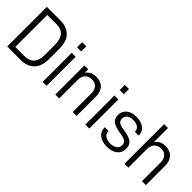

<svg xmlns="http://www.w3.org/2000/svg" viewBox="102 -1525 2366 2366"><g transform="rotate(45 1285.0 -342.0)"><path d="M80.1 -690.4H316.4Q424.8 -690.4 490.2 -627Q554.7 -564.5 554.7 -425.8V-263.7Q554.7 -127 490.2 -63.5Q424.8 0 316.4 0H80.1ZM317.4 -66.4Q481.4 -66.4 481.4 -259.8V-422.9Q481.4 -527.3 438.5 -576.2Q396.5 -624 317.4 -624H154.3V-66.4Z M697.3 -506.8H765.6V0H697.3ZM695.3 -690.4H767.6V-600.6H695.3Z M918 -506.8H984.4V-445.3Q1005.9 -477.5 1042 -496.1Q1059.6 -504.9 1080.1 -508.8Q1100.6 -512.7 1122.1 -512.7Q1202.1 -512.7 1246.1 -465.8Q1290 -418.9 1290 -333V0H1221.7V-323.2Q1221.7 -384.8 1190.4 -418.9Q1160.2 -452.1 1104.5 -452.1Q1050.8 -452.1 1018.6 -418.9Q985.4 -383.8 985.4 -323.2V0H918Z M1441.4 -506.8H1509.8V0H1441.4ZM1439.5 -690.4H1511.7V-600.6H1439.5Z M1683.6 -34.2Q1633.8 -74.2 1633.8 -141.6V-146.5H1700.2V-142.6Q1700.2 -101.6 1732.4 -76.2Q1763.7 -51.8 1820.3 -51.8Q1877 -51.8 1909.2 -75.2Q1942.4 -99.6 1942.4 -140.6Q1942.4 -178.7 1918.9 -197.3Q1897.5 -214.8 1846.7 -223.6L1784.2 -235.4Q1710 -249 1675.8 -279.3Q1641.6 -310.5 1641.6 -369.1Q1641.6 -434.6 1690.4 -474.6Q1738.3 -513.7 1818.4 -513.7Q1902.3 -513.7 1952.1 -475.6Q2002 -437.5 2002 -375V-369.1H1935.5V-372.1Q1935.5 -411.1 1905.3 -434.6Q1875 -458 1820.3 -458Q1766.6 -458 1737.3 -434.6Q1708 -411.1 1708 -372.1Q1708 -339.8 1728.5 -320.3Q1749 -301.8 1795.9 -293.9L1862.3 -282.2Q1939.5 -267.6 1972.7 -236.3Q2007.8 -204.1 2007.8 -144.5Q2007.8 -73.2 1956.1 -33.2Q1905.3 5.9 1817.4 5.9Q1734.4 5.9 1683.6 -34.2Z M2124 -690.4H2191.4V-445.3Q2237.3 -512.7 2328.1 -512.7Q2407.2 -512.7 2451.2 -465.8Q2496.1 -418 2496.1 -333V0H2427.7V-323.2Q2427.7 -384.8 2396.5 -418.9Q2366.2 -452.1 2310.5 -452.1Q2256.8 -452.1 2224.6 -418.9Q2191.4 -383.8 2191.4 -323.2V0H2124Z"/></g></svg>

Font: Dinish
Style: Regular
Weight: 400
Designer: Bert Driehuis
Foundry: Playbeing
Version: Version 3.006; git-39231f3c-release